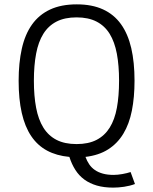

<svg xmlns="http://www.w3.org/2000/svg" viewBox="-20 -710 706 885"><path d="M602.1 138.2Q578.6 147 552 150.9Q525.4 154.8 502 154.8Q459.5 154.8 426.5 145.3Q393.6 135.7 368.9 117.7Q344.2 99.6 327.4 73.2Q310.5 46.9 299.8 13.2Q240.7 7.8 196.8 -15.9Q152.8 -39.6 123.8 -82.8Q94.7 -126 80.3 -189.5Q65.9 -252.9 65.9 -337.9Q65.9 -420.4 80.6 -485.8Q95.2 -551.3 127.4 -596.7Q159.7 -642.1 210.7 -666Q261.7 -689.9 334 -689.9Q404.3 -689.9 454.8 -666.7Q505.4 -643.6 537.6 -598.6Q569.8 -553.7 585 -488.3Q600.1 -422.9 600.1 -337.9Q600.1 -261.7 587.9 -200.2Q575.7 -138.7 548.6 -93.8Q521.5 -48.8 478.5 -21.5Q435.5 5.9 374 13.2Q380.9 32.2 391.4 47.6Q401.9 63 417.5 73.7Q433.1 84.5 454.3 90.3Q475.6 96.2 503.9 96.2Q512.2 96.2 522.7 95.2Q533.2 94.2 543.9 92.3Q554.7 90.3 564.7 87.9Q574.7 85.4 582 83ZM528.8 -337.9Q528.8 -408.2 518.6 -462.6Q508.3 -517.1 485.4 -554.2Q462.4 -591.3 424.8 -610.6Q387.2 -629.9 333 -629.9Q278.3 -629.9 240.7 -610.6Q203.1 -591.3 179.9 -554.2Q156.7 -517.1 146.5 -462.6Q136.2 -408.2 136.2 -337.9Q136.2 -267.6 146.5 -213.4Q156.7 -159.2 179.9 -121.8Q203.1 -84.5 240.7 -65.2Q278.3 -45.9 333 -45.9Q387.7 -45.9 425 -65.2Q462.4 -84.5 485.6 -121.6Q508.8 -158.7 518.8 -213.1Q528.8 -267.6 528.8 -337.9Z"/></svg>

Font: Clear Sans Light
Style: Regular
Weight: 300
Foundry: Intel Corporation
Version: Version 1.00